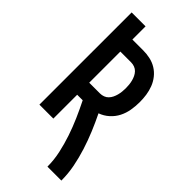

<svg xmlns="http://www.w3.org/2000/svg" viewBox="-291 -801 1082 1082"><g transform="rotate(45 250.0 -260.0)"><path d="M338 215Q338 162 326.5 109.5Q315 57 298 6.5Q281 -44 259.5 -93Q238 -142 214 -190H170V0H59V-735H170V-630H256Q284 -630 311.5 -624Q339 -618 362.5 -603.5Q386 -589 403.5 -567Q421 -545 431 -519Q441 -493 445 -465.5Q449 -438 449 -410Q449 -378 443.5 -345.5Q438 -313 423.5 -284.5Q409 -256 384.5 -234Q360 -212 329 -201Q353 -152 374 -101.5Q395 -51 411.5 1Q428 53 438.5 106.5Q449 160 449 215ZM170 -286H256Q270 -286 283.5 -291Q297 -296 306.5 -306Q316 -316 322 -328.5Q328 -341 331.5 -354.5Q335 -368 336.5 -382Q338 -396 338 -410Q338 -424 336.5 -438Q335 -452 331.5 -465.5Q328 -479 322 -491.5Q316 -504 306.5 -514Q297 -524 283.5 -529Q270 -534 256 -534H170Z"/></g></svg>

Font: Iosevka Term Curly
Style: Bold
Weight: 700
Designer: Belleve Invis
Foundry: Belleve Invis
Version: Version 32.3.0